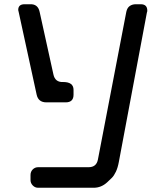

<svg xmlns="http://www.w3.org/2000/svg" viewBox="-20 -781 768 906"><path d="M160 105H422Q458 105 486 79L508 58Q518 48 527 29Q536 10 541 -18L673 -721Q674 -723 674 -725Q674 -727 675 -728Q675 -729 675 -729.5Q675 -730 675 -731Q675 -761 644 -761H621Q604 -761 592 -752.5Q580 -744 576 -725L442 -28Q435 8 398 8H160Q145 8 134.5 18.5Q124 29 124 45V69Q124 83 134.5 94Q145 105 160 105ZM153 -334Q161 -298 199 -298H290Q327 -298 327 -334V-357Q327 -394 278 -394Q240 -392 232 -430L167 -725Q159 -763 121 -761H96Q66 -761 66 -734Q66 -733 66.5 -731Q67 -729 68 -725Z"/></svg>

Font: WDXL Lubrifont TC
Style: Regular
Weight: 400
Designer: [WDXL Lubrifont] Copyright 2020-2022 (c) NightFurySL2001, Skr-ZERO; [ZCOOL QingKe HuangYou] Copyright 2018-2022 (c) The 
Version: Version 2.001;hotconv 1.1.1;makeotfexe 2.6.0